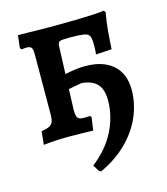

<svg xmlns="http://www.w3.org/2000/svg" viewBox="-99 -545 693 796"><g transform="rotate(-15 247.5 -146.5)"><path d="M36 6 42 -51Q75 -56 85.5 -67Q96 -78 96 -107L97 -364Q97 -387 92 -394.5Q87 -402 72 -402Q65 -402 60.5 -401.5Q56 -401 50 -400L44 -407L50 -461Q68 -461 93.5 -460.5Q119 -460 145 -459.5Q171 -459 192 -459Q250 -459 293.5 -460Q337 -461 368.5 -462.5Q400 -464 420 -467L426 -459Q419 -423 415.5 -382.5Q412 -342 410 -304L342 -300Q344 -315 344 -326.5Q344 -338 344 -348Q344 -369 338.5 -379.5Q333 -390 314 -393Q295 -396 255 -396Q220 -396 212 -392.5Q204 -389 203 -373L193 -102Q193 -82 197 -72Q201 -62 214 -60Q227 -58 253 -60L257 -53L249 2Q195 0 142.5 0Q90 0 36 6ZM237 174 229 170 212 142Q278 90 309.5 26.5Q341 -37 341 -104Q341 -151 319.5 -174Q298 -197 253 -201L146 -181V-239Q224 -265 286 -265Q362 -265 404.5 -227.5Q447 -190 447 -121Q447 -61 422.5 -5Q398 51 351 97Q304 143 237 174Z"/></g></svg>

Font: Alegreya SemiBold
Style: Regular
Weight: 600
Designer: Juan Pablo del Peral
Foundry: Huerta Tipografica
Version: Version 2.009